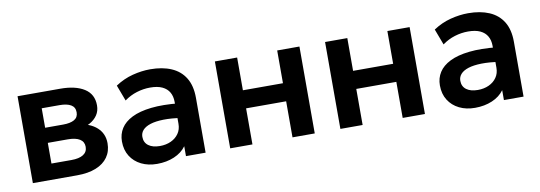

<svg xmlns="http://www.w3.org/2000/svg" viewBox="-47 -797 3059 1088"><g transform="rotate(-10 1482.5 -252.5)"><path d="M74 0V-500H320.5Q407 -500 457.8 -467.8Q508.5 -435.5 508.5 -371Q508.5 -339 492.5 -315.2Q476.5 -291.5 449 -276.2Q421.5 -261 386.5 -254.5L384.5 -283Q453 -275 491.5 -239.8Q530 -204.5 530 -149.5Q530 -103 506.2 -69.5Q482.5 -36 437.5 -18Q392.5 0 329 0ZM197 -91H312Q356.5 -91 380.5 -106.2Q404.5 -121.5 404.5 -151Q404.5 -180 380.8 -195Q357 -210 312 -210H182.5V-297H300Q342 -297 365 -310.2Q388 -323.5 388 -352.5Q388 -382 364.8 -395.5Q341.5 -409 300 -409H197Z M787 15Q736 15 696.5 -4.5Q657 -24 634.5 -59.8Q612 -95.5 612 -144.5Q612 -186.5 633 -219.5Q654 -252.5 697.5 -274.2Q741 -296 808.8 -303.5Q876.5 -311 969.5 -301.5L971.5 -217Q910.5 -226.5 865 -225.5Q819.5 -224.5 789.8 -215Q760 -205.5 745.2 -189Q730.5 -172.5 730.5 -150.5Q730.5 -117.5 754.5 -99.8Q778.5 -82 820 -82Q855.5 -82 883.8 -95Q912 -108 928.5 -131.8Q945 -155.5 945 -188V-314.5Q945 -346 931.8 -369.2Q918.5 -392.5 891.5 -405.2Q864.5 -418 822 -418Q783 -418 744.8 -406.2Q706.5 -394.5 673 -370L638.5 -461.5Q686 -493 738.5 -506.5Q791 -520 840 -520Q910 -520 961.2 -498Q1012.5 -476 1040.2 -430.8Q1068 -385.5 1068 -316V0H955V-57Q930 -22.5 886 -3.8Q842 15 787 15Z M1209.5 0V-500H1337.5V-311.5H1568V-500H1696V0H1568V-207.5H1337.5V0Z M1843.5 0V-500H1971.5V-311.5H2202V-500H2330V0H2202V-207.5H1971.5V0Z M2616.5 15Q2565.5 15 2526 -4.5Q2486.5 -24 2464 -59.8Q2441.5 -95.5 2441.5 -144.5Q2441.5 -186.5 2462.5 -219.5Q2483.5 -252.5 2527 -274.2Q2570.5 -296 2638.2 -303.5Q2706 -311 2799 -301.5L2801 -217Q2740 -226.5 2694.5 -225.5Q2649 -224.5 2619.2 -215Q2589.5 -205.5 2574.8 -189Q2560 -172.5 2560 -150.5Q2560 -117.5 2584 -99.8Q2608 -82 2649.5 -82Q2685 -82 2713.2 -95Q2741.5 -108 2758 -131.8Q2774.5 -155.5 2774.5 -188V-314.5Q2774.5 -346 2761.2 -369.2Q2748 -392.5 2721 -405.2Q2694 -418 2651.5 -418Q2612.5 -418 2574.2 -406.2Q2536 -394.5 2502.5 -370L2468 -461.5Q2515.5 -493 2568 -506.5Q2620.5 -520 2669.5 -520Q2739.5 -520 2790.8 -498Q2842 -476 2869.8 -430.8Q2897.5 -385.5 2897.5 -316V0H2784.5V-57Q2759.5 -22.5 2715.5 -3.8Q2671.5 15 2616.5 15Z"/></g></svg>

Font: Geologica Roman Medium
Style: Regular
Weight: 500
Designer: Sindre Bremnes, Frode Helland
Foundry: Monokrom Skriftforlag AS
Version: Version 1.010;gftools[0.9.28]